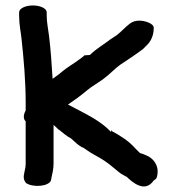

<svg xmlns="http://www.w3.org/2000/svg" viewBox="-20 -670 645 703"><path d="M74 -225.9V-73C74 -59.5 72.5 -53.1 69.4 -39.6L67.4 -28.6C65.6 -18.7 68 -8.2 75.2 0C98.9 16.9 157.3 13.7 166.6 -9.2L168.6 -20C172.3 -36.7 176.1 -51.4 176.1 -73V-212.5C182.1 -207.6 189.2 -201 194.8 -195L195.5 -195.6L217.1 -178C224.2 -172.2 230.3 -168.8 240.5 -162.8L259 -146C266.2 -139.4 274.2 -134.8 281.4 -130L282.5 -130.7C293.2 -124.5 304.3 -114.7 325.8 -103C352.5 -88.5 374 -74.9 394.3 -57L417.7 -38C423.6 -33.1 433.7 -28 444.6 -22C461.5 -6 509.4 39.5 542.7 -9C547.3 -11.6 550.8 -14.7 553.2 -18C568.5 -64.4 536.6 -92.8 517.5 -100.3L503.9 -106.1C501.2 -107 502.1 -106.3 492.7 -109.4L474.1 -128C451.7 -153.5 421.5 -172.7 390.5 -189.4L388.2 -192.6C387 -193 388.1 -192.6 387 -193L386.6 -186.7L386.1 -187.2C369.7 -205.3 345.1 -223.2 323.3 -236.4C297.2 -252.1 262.9 -269.5 228.9 -287.1C253.4 -304.1 272.1 -316.8 299.3 -339.7C315.7 -353.6 334.1 -363.4 356.5 -379.3C382.6 -398.4 400.3 -418.9 418.5 -431.6L419.3 -432.3C447.4 -451.3 475.6 -469.1 503.7 -490.6L520.7 -507.6C525.5 -512.5 543 -532.6 543 -568C543 -576.8 533.5 -583.8 522.1 -588.1C502 -596.2 475.3 -597.8 457.2 -584.8C439.9 -572.3 425.7 -555.5 408.9 -542.3C400.6 -535.8 392.2 -531.8 385.7 -527C363.1 -509 336.5 -495.1 309 -468.6L289.6 -467.5C284.5 -462.8 280.1 -459.2 275.3 -455.9L256.4 -442.4C242.3 -432.4 227.1 -423.8 211 -410.7L192.6 -395.7C187 -391.2 180.4 -387.6 172.6 -381.4C169.2 -433.8 165.9 -486.3 159.8 -536.5C156 -567.6 151 -587.8 151 -614V-625C151 -639 127.7 -650 100.5 -650C73.3 -650 50 -639 50 -625V-614C50 -578.2 56.2 -554 59.1 -525.8C66.7 -455 74 -373.2 74 -296V-265.7C69.2 -256.9 61.5 -237 74 -225.9Z"/></svg>

Font: NumbBunny
Style: Bk
Weight: 400
Designer: Robert Jablonski
Foundry: Cannot Into Space Fonts
Version: Version 1.0